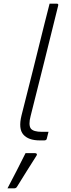

<svg xmlns="http://www.w3.org/2000/svg" viewBox="-20 -770 390 1053"><path d="M224 -640Q231 -668 238 -695Q245 -722 252 -750H291Q302 -750 299 -739Q262 -588 224 -436.5Q186 -285 148 -134Q135 -85 149 -65Q163 -47 210 -47H246L237 -11Q236 -4 231.5 -2Q227 0 223 0H198Q136 0 108 -32Q80 -64 98 -137Q130 -262 161.5 -388.5Q193 -515 224 -640ZM120 70H173Q179 70 181.5 74Q184 78 180 84Q152 127 127.5 167Q103 207 74 253Q72 257 68 260Q64 263 57 263H21Q47 213 72.5 164Q98 115 120 70Z"/></svg>

Font: Recursive Sn Lnr St Lt
Style: Italic
Weight: 300
Italic angle: -15°
Version: Version 1.079;hotconv 1.0.112;makeotfexe 2.5.65598; ttfautoh